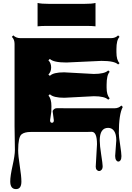

<svg xmlns="http://www.w3.org/2000/svg" viewBox="-20 -913 915 1327"><path d="M580.1 -733.9H302.7Q265.6 -733.9 239.7 -731V-892.6Q265.1 -886.2 323.2 -886.2H559.1Q614.7 -886.2 640.1 -892.6V-731Q614.7 -733.9 580.1 -733.9ZM352.1 -81.1 344.2 -141.6V-147Q354.5 -165 372.1 -165L770.5 -164.6Q800.3 -164.6 818.8 -183.6L828.6 -173.8Q801.3 -123.5 801.3 8.3Q801.3 28.8 810.3 87.6Q819.3 146.5 819.3 165.8Q819.3 185.1 813 194.3Q806.6 203.6 797.9 203.6Q789.1 203.6 782.5 193.4Q775.9 183.1 775.9 165L783.7 57.1Q783.7 14.2 768.6 -7.6Q753.4 -29.3 727.5 -29.3Q669.4 -29.3 669.4 58.1Q669.4 91.8 679.4 155.8Q689.5 219.7 689.5 235.8Q689.5 252 682.1 260.5Q674.8 269 665.3 269Q655.8 269 648.7 261Q641.6 252.9 641.6 239.3L650.4 83.5Q650.4 -2 613.8 -2L576.7 -1H192.9Q149.4 -1 128.9 15.6Q105.5 35.2 105.5 126Q105.5 162.6 116.7 234.1Q127.9 305.7 127.9 341.8Q127.9 394 90.8 394Q50.8 394 50.8 340.3Q50.8 303.7 66.9 231.9Q83 160.2 83 123L80.6 -40.5V-609.9Q80.6 -640.1 62 -658.2L71.8 -668.5Q91.8 -649.4 120.6 -649.4H747.6Q777.3 -649.4 796.4 -668.5L806.2 -658.2Q784.7 -636.7 784.7 -574.2V-552.2Q784.7 -497.1 806.2 -476.6L796.4 -467.3Q772 -492.2 681.6 -492.2L439 -481Q349.1 -481 324.7 -505.9L314.5 -496.1Q333.5 -477.5 333.5 -447Q333.5 -416.5 314.5 -397.9L324.7 -388.7Q348.1 -413.1 423.3 -413.1L627.9 -401.9Q703.6 -401.9 728 -426.3L738.3 -416.5Q716.8 -395 716.8 -326.7V-307.6Q716.8 -255.4 738.3 -233.9L728 -223.6Q704.6 -248 628.9 -248L424.3 -237.3Q349.1 -237.3 324.7 -261.7L314.9 -252Q335.4 -231 335.4 -178.7L334.5 -140.6L326.2 -82Q326.2 -64.5 339.1 -64.5Q352.1 -64.5 352.1 -81.1Z"/></svg>

Font: Nosifer Caps
Style: Regular
Weight: 800
Version: Version 001.002